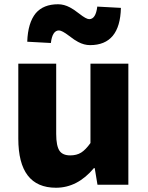

<svg xmlns="http://www.w3.org/2000/svg" viewBox="-20 -868 694 902"><path d="M243 14Q66 14 66 -217V-569H244V-239Q244 -182 260 -159Q275 -138 310 -138Q340 -138 361 -151Q382 -164 405 -196V-569H583V-284V0H438L425 -78H421Q344 14 243 14ZM403 -656Q375 -656 347 -671Q331 -679 304 -700Q271 -725 257 -725Q226 -725 219 -666L108 -672Q111 -761 148 -806Q184 -848 253 -848Q281 -848 309 -833Q325 -825 352 -804Q385 -778 399 -778Q430 -778 437 -837L548 -831Q544 -656 403 -656Z"/></svg>

Font: GenSekiGothic TW H
Style: Regular
Weight: 900
Version: Version 1.501;PS 1;hotconv 16.6.51;makeotf.lib2.5.65220